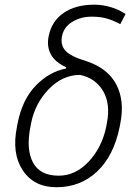

<svg xmlns="http://www.w3.org/2000/svg" viewBox="-20 -783 563 813"><path d="M186 -629.4Q198.7 -693.8 249.8 -728.5Q300.8 -763.2 378.9 -763.2Q413.6 -763.2 448 -753.2Q482.4 -743.2 511.7 -723.6L489.3 -680.7Q461.4 -695.8 433.8 -704.1Q406.2 -712.4 368.2 -712.4Q322.3 -712.4 286.4 -690.7Q250.5 -668.9 242.7 -630.4Q234.9 -593.3 256.8 -568.6Q278.8 -543.9 346.2 -523.9Q437 -493.7 472.7 -424.8Q508.3 -356 489.7 -261.7L486.8 -246.1Q461.9 -123.5 391.4 -56.9Q320.8 9.8 218.8 9.8Q124 9.8 76.4 -61.8Q28.8 -133.3 51.8 -246.1L54.7 -261.7Q74.7 -362.3 131.6 -420.7Q188.5 -479 258.8 -492.7L260.7 -498Q212.9 -519.5 195.1 -553.5Q177.2 -587.4 186 -629.4ZM108.9 -246.1Q89.8 -150.9 119.6 -95Q149.4 -39.1 228.5 -39.1Q299.8 -39.1 355.7 -98.9Q411.6 -158.7 429.7 -246.1L432.6 -261.7Q448.7 -344.2 416 -398.4Q383.3 -452.6 318.8 -465.8Q245.1 -465.8 186.8 -405.8Q128.4 -345.7 111.8 -261.7Z"/></svg>

Font: Franko
Style: Light Italic
Weight: 300
Designer: Google
Version: Version 1.200310; 2013